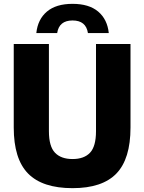

<svg xmlns="http://www.w3.org/2000/svg" viewBox="-20 -969 750 999"><path d="M357.5 10Q201 10 126.2 -66Q51.5 -142 51.5 -305.5V-740H234.5V-286.5Q234.5 -207.5 266 -174.5Q297.5 -141.5 357.5 -141.5Q417.5 -141.5 448.5 -174.5Q479.5 -207.5 479.5 -286.5V-740H659V-305.5Q659 -142 585.5 -66Q512 10 357.5 10ZM169 -797Q176.5 -868.5 224.2 -908.8Q272 -949 357.5 -949Q443 -949 490.8 -908.8Q538.5 -868.5 546 -797H437.5Q427.5 -862.5 357.5 -862.5Q287.5 -862.5 277.5 -797Z"/></svg>

Font: Encode Sans SemiCondensed SemiCondensed ExtraBold
Style: Regular
Weight: 800
Width: 4
Designer: Multiple Designers
Foundry: Impallari Type
Version: Version 3.000; ttfautohint (v1.8.3) -l 8 -r 50 -G 200 -x 14 